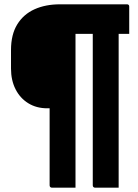

<svg xmlns="http://www.w3.org/2000/svg" viewBox="-20 -720 640 890"><path d="M309 -563Q292 -563 278.5 -555.5Q265 -548 257.5 -532.5Q250 -517 250 -492V-368Q250 -352 253 -344Q256 -336 262.5 -333Q269 -330 280 -330H304V-218Q282 -218 264.5 -218Q247 -218 233 -218H199Q149 -218 111 -241.5Q73 -265 52 -306.5Q31 -348 31 -402V-488Q31 -560 60 -607Q89 -654 140 -677Q191 -700 258 -700H568Q570 -700 572.5 -699.5Q575 -699 576 -697Q578 -696 578.5 -693.5Q579 -691 579 -689Q579 -644 579 -620Q579 -596 579 -584.5Q579 -573 579 -563H568Q535 -563 489.5 -563Q444 -563 397 -563Q350 -563 309 -563ZM268 -630H319Q323 -630 325 -628.5Q327 -627 328.5 -625Q330 -623 330 -619Q330 -523 330 -427Q330 -331 330 -234.5Q330 -138 330 -42Q330 54 330 150Q302 150 275.5 150Q249 150 221 150Q216 150 213 147Q210 144 210 139Q210 75 210 11Q210 -53 210 -117Q210 -181 210 -245.5Q210 -310 210 -374Q210 -438 210 -502Q210 -566 210 -630ZM465 -630H519Q523 -630 525 -628.5Q527 -627 528.5 -625Q530 -623 530 -619Q530 -537 530 -454.5Q530 -372 530 -289.5Q530 -207 530 -124.5Q530 -42 530 40Q530 70 530 98Q530 126 530 150Q502 150 475.5 150Q449 150 421 150Q416 150 413 147Q410 144 410 139Q410 62 410 -15Q410 -92 410 -169Q410 -246 410 -323Q410 -400 410 -476.5Q410 -553 410 -630Z"/></svg>

Font: Recursive ExtraBold
Style: Regular
Weight: 800
Version: Version 1.085